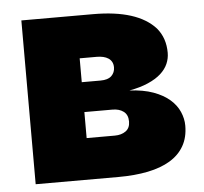

<svg xmlns="http://www.w3.org/2000/svg" viewBox="-44 -591 676 637"><g transform="rotate(-5 293.5 -272.5)"><path d="M325.3 0H49.7V-545.5H288.4Q436.1 -545.5 495.7 -479.4Q524.1 -445.7 524.1 -396.3Q524.1 -377.5 516.5 -359.9Q508.9 -342.3 492.4 -327.4Q475.9 -312.5 449.6 -301Q423.3 -289.4 386.4 -282.7Q432.5 -280.5 465.7 -268.5Q498.9 -256.4 520.1 -237.9Q541.2 -219.5 551.1 -196.6Q561.1 -173.7 561.1 -150.6Q561.1 -111.5 544.9 -83.1Q528.8 -54.7 498.2 -36.2Q467.7 -17.8 424 -8.9Q380.3 0 325.3 0ZM325.3 -137.8Q347.3 -137.8 361.9 -148.3Q376.4 -158.7 376.4 -180.4Q376.4 -202.8 362 -213.6Q347.7 -224.4 325.3 -224.4H231.5V-137.8ZM294 -323.9Q318.9 -323.9 330.6 -335.2Q342.3 -346.6 342.3 -363.6Q342.3 -374.3 338.2 -381.7Q334.2 -389.2 326.9 -394Q319.6 -398.8 309.8 -401.1Q300.1 -403.4 288.4 -403.4H231.5V-323.9Z"/></g></svg>

Font: Linik Sans Black
Style: Regular
Weight: 900
Designer: Fonts by Rasmus Andersson / Changes by Cristiano Sobral with parts from Marc Monis
Foundry: rsms
Version: Version 3.020; ttfautohint (v1.6)